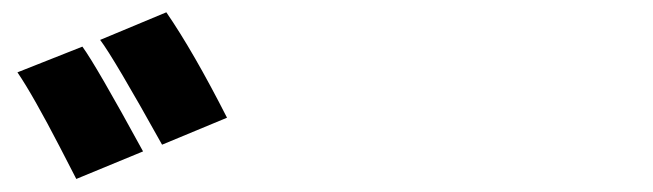

<svg xmlns="http://www.w3.org/2000/svg" viewBox="-20 -879 1040 306"><path d="M7.8 -763.7 111.3 -804.7Q132.8 -775.4 208 -637.7L101.6 -593.8Q95.7 -605.5 75.2 -645Q54.7 -684.6 37.6 -714.8Q20.5 -745.1 7.8 -763.7ZM139.6 -815.4 245.1 -859.4Q288.1 -796.9 341.8 -691.4L238.3 -648.4Q161.1 -787.1 139.6 -815.4Z"/></svg>

Font: Gen Shin Gothic Monospace Heavy
Style: Bold
Weight: 800
Designer: [Source Han Sans]
Ryoko NISHIZUKA  (kana & ideographs); Paul D. Hunt (Latin, Greek & Cyrillic); Wenlong ZHANG  (bopomofo
Version: Version 1.002.20150607